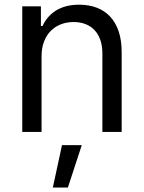

<svg xmlns="http://www.w3.org/2000/svg" viewBox="-20 -573 625 834"><path d="M160.5 0H76.7V-545.5H157.7V-460.2H164.8Q174.4 -481.2 188.9 -498Q203.5 -514.9 223.2 -527.2Q242.9 -539.4 267.9 -546Q293 -552.6 323.9 -552.6Q365.4 -552.6 399.3 -540Q433.2 -527.3 457.6 -501.8Q481.9 -476.2 495.2 -437.5Q508.5 -398.8 508.5 -346.6V0H424.7V-340.9Q424.7 -372.9 416.2 -398.3Q407.7 -423.7 391.5 -441.2Q375.4 -458.8 352.1 -468Q328.8 -477.3 299.7 -477.3Q269.5 -477.3 244.1 -467.3Q218.8 -457.4 200.1 -438.4Q181.5 -419.4 171 -391.7Q160.5 -364 160.5 -328.1ZM249.3 57.5H335.2L274.9 241.5H209.5Z"/></svg>

Font: Fast_Sans
Style: Regular
Weight: 400
Designer: Rasmus Andersson
Foundry: rsms
Version: Version 3.018;git-588b23468